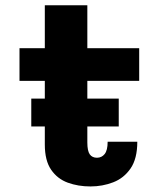

<svg xmlns="http://www.w3.org/2000/svg" viewBox="-20 -678 590 709"><path d="M145.5 -144.5V-211H95.5V-314H145.5V-379.5H52V-500H145.5V-658.5H302.5V-500H494V-379.5H302.5V-314H418.5V-211H302.5V-152Q302.5 -120.5 311.5 -108Q320.5 -95.5 338 -95.5Q355.5 -95.5 366.5 -109.2Q377.5 -123 377.5 -154.5H487Q487 -92 462.2 -56Q437.5 -20 398 -4.8Q358.5 10.5 314 10.5Q268.5 10.5 230.2 -3.5Q192 -17.5 168.8 -51.2Q145.5 -85 145.5 -144.5Z"/></svg>

Font: Trispace SemiCondensed
Style: Bold
Weight: 700
Width: 4
Designer: Tyler Finck
Foundry: Etcetera Type Company
Version: Version 1.210; ttfautohint (v1.8.3)